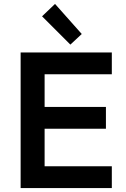

<svg xmlns="http://www.w3.org/2000/svg" viewBox="-20 -957 639 977"><path d="M85 0V-690H549V-579H207V-413H519V-302H207V-111H549V0ZM194 -874 260 -937 396 -784 338 -730Z"/></svg>

Font: Oxanium ExtraLight SemiBold
Style: Regular
Weight: 600
Version: Version 2.000